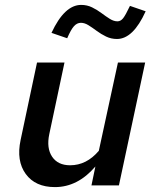

<svg xmlns="http://www.w3.org/2000/svg" viewBox="-20 -756 640 783"><path d="M204 7Q124 7 85 -46.5Q46 -100 64 -185L131 -501H243L181 -209Q169 -152 192.5 -117Q216 -82 266 -82Q333 -82 383 -141L461 -501H572L465 0H353L369 -77Q297 7 204 7ZM254 -600 190 -622Q243 -736 311 -736Q335 -736 355.5 -726Q376 -716 394 -702.5Q412 -689 428 -679Q444 -669 459 -669Q472 -669 482 -681.5Q492 -694 510 -732L574 -710Q523 -597 457 -597Q433 -597 412.5 -607Q392 -617 374.5 -630Q357 -643 341 -653Q325 -663 310 -663Q294 -663 281.5 -649Q269 -635 254 -600Z"/></svg>

Font: Red Hat Mono Medium
Style: Italic
Weight: 500
Italic angle: -12°
Monospace: yes
Designer: Pentagram, MCKL
Foundry: Pentagram, MCKL
Version: Version 1.023; ttfautohint (v1.8.3)